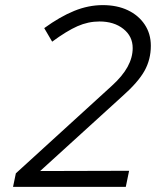

<svg xmlns="http://www.w3.org/2000/svg" viewBox="-20 -731 640 751"><path d="M31 0 42 -53 417 -395Q459 -433 479 -469.5Q499 -506 499 -543Q499 -589 462.5 -618Q426 -647 369 -647Q325 -647 283 -628.5Q241 -610 184 -568L153 -621Q215 -666 270.5 -688.5Q326 -711 382 -711Q438 -711 480 -691Q522 -671 546 -635Q570 -599 570 -552Q570 -498 545 -453.5Q520 -409 459 -355L137 -62L485 -63L472 0Z"/></svg>

Font: Red Hat Mono
Style: Italic
Weight: 300
Italic angle: -12°
Monospace: yes
Designer: Pentagram, MCKL
Foundry: Pentagram, MCKL
Version: Version 1.023